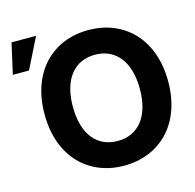

<svg xmlns="http://www.w3.org/2000/svg" viewBox="-124 -896 1040 1022"><g transform="rotate(-15 396.5 -384.5)"><path d="M778.8 -363.6C778.8 -601.6 631 -737.2 438.2 -737.2C244.3 -737.2 97.7 -601.6 97.7 -363.6C97.7 -126.8 244.3 9.9 438.2 9.9C631 9.9 778.8 -125.7 778.8 -363.6ZM622.9 -363.6C622.9 -209.5 549.7 -126.1 438.2 -126.1C326.3 -126.1 253.6 -209.5 253.6 -363.6C253.6 -517.8 326.3 -601.2 438.2 -601.2C549.7 -601.2 622.9 -517.8 622.9 -363.6ZM-11 -610.8H78.1L162.3 -779.5H27Z"/></g></svg>

Font: Karasuma Gothic
Style: Bold
Weight: 700
Designer: Rasmus Andersson / Ryoko Nishizuka
Foundry: Genbu
Version: Version 1.00